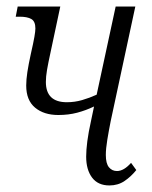

<svg xmlns="http://www.w3.org/2000/svg" viewBox="-20 -556 465 586"><path d="M158 -205Q114 -205 87 -227.5Q60 -250 60 -295Q60 -313 63.5 -336Q67 -359 74 -391Q82 -426 85 -443.5Q88 -461 88 -469Q88 -491 75.5 -498Q63 -505 41 -505H28L34 -536H164L134 -395Q127 -363 123.5 -342.5Q120 -322 120 -306Q120 -244 184 -244Q208 -244 230.5 -250.5Q253 -257 275 -267L333 -536H393L318 -187Q312 -157 307.5 -129.5Q303 -102 303 -83Q303 -57 312.5 -45.5Q322 -34 337 -34Q358 -34 380 -59L396 -37Q380 -17 360 -3.5Q340 10 314 10Q279 10 261 -14Q243 -38 243 -78Q243 -98 246.5 -125Q250 -152 258 -188L267 -231Q242 -219 215.5 -212Q189 -205 158 -205Z"/></svg>

Font: Noto Serif ExtraCondensed Light
Style: Italic
Weight: 300
Width: 2
Italic angle: -12°
Designer: Monotype Design Team
Foundry: Monotype Imaging Inc.
Version: Version 2.014; ttfautohint (v1.8.4.7-5d5b)